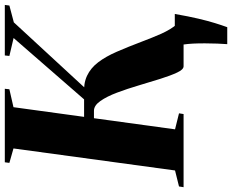

<svg xmlns="http://www.w3.org/2000/svg" viewBox="-119 -680 964 798"><g transform="rotate(-90 363.0 -281.0)"><path d="M578.5 181.5Q580 164.5 580.8 140.2Q581.5 116 581.8 89.5Q582 63 580.8 39.5Q579.5 16 577 0L545 -36.5H704Q694 21 684.5 61.2Q675 101.5 666.2 129.8Q657.5 158 649 181.5ZM486.5 0Q473 0 460.5 -26.8Q448 -53.5 434.5 -96.2Q421 -139 407 -186.5Q393 -234 377 -276.5Q361 -319 342.2 -345.8Q323.5 -372.5 301.5 -372.5H201L205.5 -413.5H349L604 -706.5L529.5 -724L531.5 -743H741.5L739 -724L669 -705.5L359.5 -370L367.5 -413.5Q415 -416.5 447.2 -401.2Q479.5 -386 503.2 -354.8Q527 -323.5 547 -277.5Q567 -231.5 589 -173.5Q597 -153 605.2 -132Q613.5 -111 622.2 -91.8Q631 -72.5 641 -56Q651 -39.5 662 -27.5L697 -19L695 0ZM-16 0 -13 -19 53.5 -35.5 145 -707 85 -724 87.5 -743H393L391 -724L316.5 -707L224.5 -35.5L291 -19L288 0Z"/></g></svg>

Font: Merriweather 144pt ExtraBold
Style: Italic
Weight: 800
Italic angle: -7.8°
Version: Version 2.101